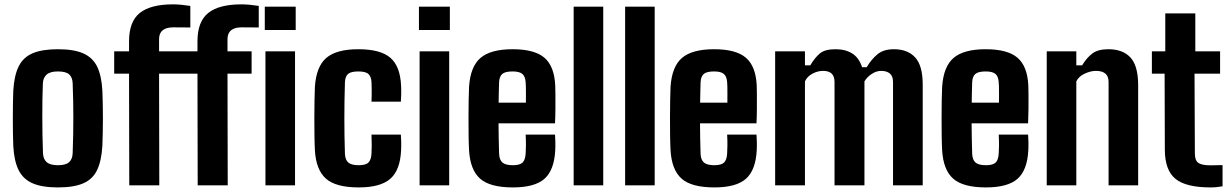

<svg xmlns="http://www.w3.org/2000/svg" viewBox="-20 -830 5510 860"><path d="M239.5 9.5Q168.5 9.5 126 -9Q83.5 -27.5 63.2 -68.5Q43 -109.5 39.5 -176.5Q38.5 -198.5 38 -230.8Q37.5 -263 37.5 -299.2Q37.5 -335.5 38 -368.5Q38.5 -401.5 39.5 -424Q43.5 -492 63.8 -532.8Q84 -573.5 126.5 -591.5Q169 -609.5 239.5 -609.5Q311.5 -609.5 353.8 -590.5Q396 -571.5 415.5 -530.8Q435 -490 438.5 -424Q439.5 -401.5 440.2 -368.8Q441 -336 441 -300.5Q441 -265 440.2 -232.2Q439.5 -199.5 438.5 -176.5Q434.5 -109.5 415 -68.5Q395.5 -27.5 353.2 -9Q311 9.5 239.5 9.5ZM239.5 -90Q275 -90 289.8 -103.8Q304.5 -117.5 305.5 -144Q307 -188.5 307.8 -227.5Q308.5 -266.5 308.5 -303.2Q308.5 -340 307.8 -377.5Q307 -415 305.5 -457Q304.5 -483.5 289.8 -496.8Q275 -510 239.5 -510Q204.5 -510 188.8 -495.8Q173 -481.5 172 -456.5Q170.5 -423.5 170 -386Q169.5 -348.5 169.5 -308.2Q169.5 -268 170.2 -226.8Q171 -185.5 172.5 -144Q173.5 -117.5 189 -103.8Q204.5 -90 239.5 -90Z M559 0 558 -500H491.5V-600H558V-644.5Q558 -733.5 606.2 -772Q654.5 -810.5 755.5 -810.5Q773 -810.5 793.2 -808.5Q813.5 -806.5 832.5 -803.5V-707Q814 -707 794.8 -707.2Q775.5 -707.5 756 -707.5Q725 -707.5 708.8 -694.5Q692.5 -681.5 692.5 -654.5V-600H864.5V-644.5Q864.5 -733.5 912.8 -772Q961 -810.5 1062 -810.5Q1079.5 -810.5 1100 -808.5Q1120.5 -806.5 1139 -803.5V-707Q1120.5 -707 1101.2 -707.2Q1082 -707.5 1062.5 -707.5Q1031.5 -707.5 1015.2 -694.5Q999 -681.5 999 -654.5V-600H1107V-500H999L1000 0H865.5L864.5 -500H692.5L693.5 0ZM1166 -695.5V-800H1304.5V-695.5ZM1169 0V-600H1301.5V0Z M1644 -374.5Q1644.5 -386 1644.8 -402.2Q1645 -418.5 1644.8 -434.5Q1644.5 -450.5 1644 -461.5Q1643 -486 1630.8 -498Q1618.5 -510 1585 -510Q1552 -510 1539 -498.8Q1526 -487.5 1525 -461.5Q1523.5 -415.5 1523 -375.8Q1522.5 -336 1522.5 -298.8Q1522.5 -261.5 1523 -223.2Q1523.5 -185 1525 -142Q1526 -114 1540 -102Q1554 -90 1587 -90Q1619.5 -90 1631.2 -103Q1643 -116 1644 -143Q1645 -159.5 1645 -178.8Q1645 -198 1644 -227H1775.5Q1776.5 -218 1777 -195.8Q1777.5 -173.5 1776.5 -156.5Q1772.5 -68 1728.2 -29.2Q1684 9.5 1587 9.5Q1484 9.5 1439.8 -30Q1395.5 -69.5 1390.5 -156.5Q1389 -183.5 1388.5 -222.2Q1388 -261 1388 -303.2Q1388 -345.5 1388.8 -382.5Q1389.5 -419.5 1390.5 -441.5Q1396.5 -532 1441.8 -570.8Q1487 -609.5 1585 -609.5Q1684 -609.5 1728.2 -571.5Q1772.5 -533.5 1776.5 -446.5Q1777.5 -429 1777 -405.8Q1776.5 -382.5 1775.5 -374.5Z M1856.5 -695.5V-800H1995V-695.5ZM1859.5 0V-600H1992V0Z M2277.5 9.5Q2174.5 9.5 2130.2 -30Q2086 -69.5 2081 -157Q2079.5 -183.5 2079 -222.5Q2078.5 -261.5 2078.5 -303.5Q2078.5 -345.5 2079.2 -382.5Q2080 -419.5 2081 -441.5Q2087 -532 2132.5 -570.8Q2178 -609.5 2276 -609.5Q2374.5 -609.5 2418.8 -571.2Q2463 -533 2467 -447Q2467.5 -435 2467.8 -406.2Q2468 -377.5 2467.8 -342.5Q2467.5 -307.5 2466 -277.5H2213Q2213 -245 2213.8 -211.8Q2214.5 -178.5 2215.5 -142Q2216.5 -114 2230.5 -102Q2244.5 -90 2277 -90Q2308.5 -90 2320.8 -102Q2333 -114 2334.5 -143Q2335.5 -158 2335.8 -178.2Q2336 -198.5 2334.5 -227H2466Q2467 -218.5 2467.5 -195.8Q2468 -173 2467 -157Q2462.5 -68 2418.8 -29.2Q2375 9.5 2277.5 9.5ZM2213.5 -370H2335.5Q2335.5 -389.5 2335.8 -408.5Q2336 -427.5 2335.5 -441.5Q2335 -455.5 2334.5 -461Q2333 -487.5 2319.8 -498.8Q2306.5 -510 2276 -510Q2242.5 -510 2229.5 -498.5Q2216.5 -487 2215.5 -461Q2215 -437.5 2214.2 -414.8Q2213.5 -392 2213.5 -370Z M2549.5 0V-800H2682V0Z M2780 0V-800H2912.5V0Z M3180 9.5Q3077 9.5 3032.8 -30Q2988.5 -69.5 2983.5 -157Q2982 -183.5 2981.5 -222.5Q2981 -261.5 2981 -303.5Q2981 -345.5 2981.8 -382.5Q2982.5 -419.5 2983.5 -441.5Q2989.5 -532 3035 -570.8Q3080.5 -609.5 3178.5 -609.5Q3277 -609.5 3321.2 -571.2Q3365.5 -533 3369.5 -447Q3370 -435 3370.2 -406.2Q3370.5 -377.5 3370.2 -342.5Q3370 -307.5 3368.5 -277.5H3115.5Q3115.5 -245 3116.2 -211.8Q3117 -178.5 3118 -142Q3119 -114 3133 -102Q3147 -90 3179.5 -90Q3211 -90 3223.2 -102Q3235.5 -114 3237 -143Q3238 -158 3238.2 -178.2Q3238.5 -198.5 3237 -227H3368.5Q3369.5 -218.5 3370 -195.8Q3370.5 -173 3369.5 -157Q3365 -68 3321.2 -29.2Q3277.5 9.5 3180 9.5ZM3116 -370H3238Q3238 -389.5 3238.2 -408.5Q3238.5 -427.5 3238 -441.5Q3237.5 -455.5 3237 -461Q3235.5 -487.5 3222.2 -498.8Q3209 -510 3178.5 -510Q3145 -510 3132 -498.5Q3119 -487 3118 -461Q3117.5 -437.5 3116.8 -414.8Q3116 -392 3116 -370Z M3452 0V-600H3585.5V-537.5H3609.5Q3630 -572 3652.5 -590.8Q3675 -609.5 3722 -609.5Q3767 -609.5 3797.2 -590.5Q3827.5 -571.5 3841.5 -529H3862Q3882.5 -563.5 3909.8 -586.5Q3937 -609.5 3984 -609.5Q4045.5 -609.5 4079.2 -572.8Q4113 -536 4113 -451V0H3980V-462.5Q3980 -489 3965.8 -500.8Q3951.5 -512.5 3927 -512.5Q3905.5 -512.5 3884.8 -499Q3864 -485.5 3852 -465.5V0H3718V-462.5Q3718 -488 3705.2 -500.2Q3692.5 -512.5 3666.5 -512.5Q3642.5 -512.5 3619 -500Q3595.5 -487.5 3585.5 -465.5V0Z M4396.5 9.5Q4293.5 9.5 4249.2 -30Q4205 -69.5 4200 -157Q4198.5 -183.5 4198 -222.5Q4197.5 -261.5 4197.5 -303.5Q4197.5 -345.5 4198.2 -382.5Q4199 -419.5 4200 -441.5Q4206 -532 4251.5 -570.8Q4297 -609.5 4395 -609.5Q4493.5 -609.5 4537.8 -571.2Q4582 -533 4586 -447Q4586.5 -435 4586.8 -406.2Q4587 -377.5 4586.8 -342.5Q4586.5 -307.5 4585 -277.5H4332Q4332 -245 4332.8 -211.8Q4333.5 -178.5 4334.5 -142Q4335.5 -114 4349.5 -102Q4363.5 -90 4396 -90Q4427.5 -90 4439.8 -102Q4452 -114 4453.5 -143Q4454.5 -158 4454.8 -178.2Q4455 -198.5 4453.5 -227H4585Q4586 -218.5 4586.5 -195.8Q4587 -173 4586 -157Q4581.5 -68 4537.8 -29.2Q4494 9.5 4396.5 9.5ZM4332.5 -370H4454.5Q4454.5 -389.5 4454.8 -408.5Q4455 -427.5 4454.5 -441.5Q4454 -455.5 4453.5 -461Q4452 -487.5 4438.8 -498.8Q4425.5 -510 4395 -510Q4361.5 -510 4348.5 -498.5Q4335.5 -487 4334.5 -461Q4334 -437.5 4333.2 -414.8Q4332.5 -392 4332.5 -370Z M4668.5 0V-600H4801V-537.5H4827Q4848.5 -572.5 4873.5 -591Q4898.5 -609.5 4944.5 -609.5Q5009 -609.5 5043.2 -572.8Q5077.5 -536 5078 -451V0H4945.5V-462.5Q4945.5 -488.5 4931 -500.5Q4916.5 -512.5 4889 -512.5Q4864.5 -512.5 4837.8 -499.8Q4811 -487 4801 -465.5V0Z M5402.5 9.5Q5292 9.5 5245 -29Q5198 -67.5 5197.5 -158.5L5196.5 -500H5139.5V-600H5199.5V-770H5334V-600H5445V-500H5330.5L5332 -143Q5332 -111 5347.8 -100.2Q5363.5 -89.5 5403 -89.5Q5416.5 -89.5 5428.8 -90Q5441 -90.5 5456 -90.5V4.5Q5444 6.5 5431 8Q5418 9.5 5402.5 9.5Z"/></svg>

Font: Big Shoulders Text Thin ExtraBold
Style: Regular
Weight: 800
Version: Version 2.002